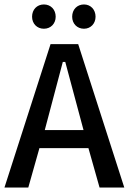

<svg xmlns="http://www.w3.org/2000/svg" viewBox="-22 -847 580 862"><path d="M407 -772C407 -804 385 -827 355 -827C324 -827 302 -804 302 -772C302 -741 324 -718 355 -718C385 -718 407 -741 407 -772ZM228 -772C228 -804 206 -827 175 -827C144 -827 122 -804 122 -772C122 -741 144 -718 175 -718C206 -718 228 -741 228 -772ZM260 -569H271L353 -263H179ZM536 -5 329 -649H205L-2 -5H105L155 -182H375L425 -5Z"/></svg>

Font: Falling Sky
Style: Light
Weight: 400
Designer: Paul D. Hunt
Foundry: Adobe Systems Incorporated
Version: Version 1.02